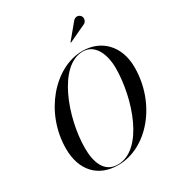

<svg xmlns="http://www.w3.org/2000/svg" viewBox="-226 -1115 1166 1265"><g transform="rotate(-30 357.5 -482.5)"><path d="M569 -908.5C585 -918 592 -941 582.5 -957.5C573 -974 547.5 -983.5 526.5 -963L431 -848L433.5 -845ZM300 10C523 10 715 -222 715 -495C715 -658 613 -760 470 -760C257 -760 55 -528 55 -255C55 -92 147 10 300 10ZM470 -755.5C574 -755.5 605 -637 605 -555C605 -323 494 5.5 300 5.5C196 5.5 165 -93 165 -195C165 -427 286 -755.5 470 -755.5Z"/></g></svg>

Font: Bodoni* 36pt
Style: Italic
Weight: 400
Italic angle: -13°
Version: Version 2.3